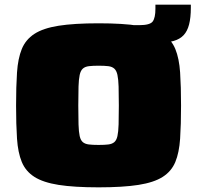

<svg xmlns="http://www.w3.org/2000/svg" viewBox="-20 -796 847 824"><path d="M451 -613V-688H577Q624 -688 635.5 -704Q647 -720 647 -758V-776H799V-763Q799 -720 791.5 -691Q784 -662 768 -645Q752 -628 726 -620.5Q700 -613 663 -613ZM403 8Q298 8 231.5 -2.5Q165 -13 127.5 -37Q90 -61 73.5 -101Q57 -141 53 -201Q49 -261 49 -343Q49 -425 53 -485Q57 -545 73.5 -585.5Q90 -626 127.5 -650.5Q165 -675 231.5 -685.5Q298 -696 403 -696Q508 -696 574.5 -685.5Q641 -675 678.5 -650.5Q716 -626 732.5 -585.5Q749 -545 753 -485Q757 -425 757 -343Q757 -261 753 -201Q749 -141 732.5 -101Q716 -61 678.5 -37Q641 -13 574.5 -2.5Q508 8 403 8ZM403 -174Q429 -174 445 -176Q461 -178 470.5 -186Q480 -194 484 -212Q488 -230 489 -262Q490 -294 490 -343Q490 -393 489 -424.5Q488 -456 484 -474.5Q480 -493 470.5 -501.5Q461 -510 445 -512Q429 -514 403 -514Q378 -514 361.5 -512Q345 -510 335.5 -501.5Q326 -493 322 -474.5Q318 -456 317 -424.5Q316 -393 316 -343Q316 -294 317 -262Q318 -230 322 -212Q326 -194 335.5 -186Q345 -178 361.5 -176Q378 -174 403 -174Z"/></svg>

Font: Saira Expanded Black
Style: Regular
Weight: 900
Width: 7
Designer: Hector Gatti with collaboration of the Omnibus-Type team
Foundry: Omnibus-Type
Version: Version 1.101